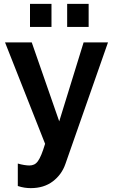

<svg xmlns="http://www.w3.org/2000/svg" viewBox="-20 -743 590 992"><path d="M72 102Q89 107 105 109.5Q121 112 132 112Q145 112 156 107Q167 102 176 89.5Q185 77 194 55Q203 33 213 0L6 -524H144L286 -116L412 -524H538L318 104Q299 159 253 194Q207 229 139 229Q123 229 106.5 226.5Q90 224 72 218ZM135 -604V-723H246V-604ZM327 -604V-723H438V-604Z"/></svg>

Font: IngvarSans
Style: Bold
Weight: 700
Version: Version 3.000